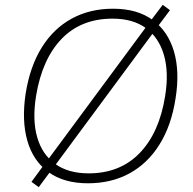

<svg xmlns="http://www.w3.org/2000/svg" viewBox="-20 -749 799 793"><path d="M86 -363Q104 -475 152.5 -553Q201 -631 276 -672Q351 -713 447 -713Q547 -713 610.5 -666.5Q674 -620 698.5 -536.5Q723 -453 705 -342Q688 -231 639 -152.5Q590 -74 515 -33Q440 8 343 8Q244 8 180.5 -38Q117 -84 93 -167.5Q69 -251 86 -363ZM129 -353Q113 -254 133.5 -182.5Q154 -111 208 -72Q262 -33 346 -33Q476 -33 557 -117Q638 -201 662 -352Q678 -450 657 -522Q636 -594 582.5 -633Q529 -672 445 -672Q315 -672 234.5 -588.5Q154 -505 129 -353ZM198 -54 140 24 110 2 168 -77 185 -99 577 -629 593 -651 652 -729 682 -707 623 -628 607 -606 215 -76Z"/></svg>

Font: Mulish ExtraLight ExtraLight
Style: Italic
Weight: 250
Italic angle: -9°
Version: Version 3.603